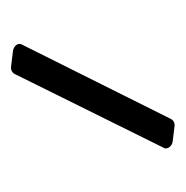

<svg xmlns="http://www.w3.org/2000/svg" viewBox="-14 -328 334 345"><g transform="rotate(90 152.5 -155.0)"><path d="M100.1 -8.3C105 -7.8 110.4 -10.3 112.8 -15.6L246.1 -284.7C247.1 -291.5 241.2 -297.9 233.4 -298.8L205.6 -302.2C200.7 -302.7 195.3 -300.3 192.9 -294.9L58.6 -25.9C57.1 -18.1 64 -12.7 71.8 -11.7Z"/></g></svg>

Font: Pfont
Style: Regular
Weight: 400
Designer: Damoon Khanjanzadeh
Foundry: pfont
Version: Version 1.000;PS 000.300;hotconv 1.0.88;makeotf.lib2.5.64775